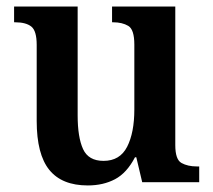

<svg xmlns="http://www.w3.org/2000/svg" viewBox="-20 -556 651 586"><path d="M248 10Q169 10 130.5 -37.5Q92 -85 92 -187V-419Q92 -462 75.5 -475Q59 -488 26 -488H23V-536H217V-204Q217 -137 233.5 -101Q250 -65 296 -65Q346 -65 368 -108Q390 -151 390 -222V-420Q390 -466 371.5 -477Q353 -488 325 -488H322V-536H515V-113Q515 -69 534 -58.5Q553 -48 581 -48H588V0H414L396 -76H392Q367 -28 331 -9Q295 10 248 10Z"/></svg>

Font: Noto Serif Sinhala SemiCondensed SemiBold
Style: Regular
Weight: 600
Width: 4
Designer: Jelle Bosma - Monotype Design Team
Foundry: Monotype Imaging Inc.
Version: Version 2.007; ttfautohint (v1.8.4.7-5d5b)